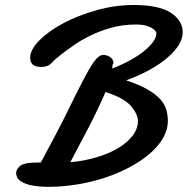

<svg xmlns="http://www.w3.org/2000/svg" viewBox="-20 -724 747 764"><path d="M169.4 19.5Q141.1 19.5 112.3 14.9Q83.5 10.3 64 -2Q44.4 -14.2 44.4 -36.6Q44.4 -38.6 44.7 -40.3Q44.9 -42 45.4 -44.4Q50.8 -55.2 58.3 -62.5Q65.9 -69.8 84.7 -73.7Q103.5 -77.6 142.6 -77.6Q172.9 -133.8 198.2 -181.9Q223.6 -230 243.7 -270.5Q263.7 -311 280 -344.2Q296.4 -377.4 310.1 -403.3Q337.4 -456.1 355.5 -480.5Q374 -505.4 391.1 -505.4Q407.2 -505.4 419.4 -496.1Q431.6 -486.8 431.6 -472.7Q427.7 -467.8 427.2 -462.6Q426.8 -457.5 426.8 -451.2Q512.7 -485.8 557.4 -524.2Q602.1 -562.5 602.1 -590.8Q602.1 -603 580.1 -614.7Q558.1 -626.5 522 -626.5Q468.3 -626.5 422.4 -613.5Q376.5 -600.6 338.9 -582Q301.3 -563.5 272.5 -543.2Q243.7 -522.9 224.1 -507.8Q200.2 -489.7 185.5 -473.6Q170.9 -457.5 143.6 -457.5Q100.1 -457.5 100.1 -494.6Q100.1 -525.9 136.2 -562.7Q172.4 -599.6 231.4 -631.3Q290 -662.6 364 -683.3Q438 -704.1 511.2 -704.1Q612.3 -704.1 659.7 -673.3Q707 -642.6 707 -594.7Q707 -547.4 647 -495.1Q617.7 -469.7 575.9 -446.5Q534.2 -423.3 481.9 -404.3Q533.7 -387.2 566.4 -368.4Q599.1 -349.6 617.2 -329.6Q635.7 -309.1 641.8 -287.4Q647.9 -265.6 647.9 -242.7Q647.9 -193.8 609.4 -146.7Q570.8 -99.6 500 -61Q429.7 -22.5 343.3 -1.5Q256.8 19.5 169.4 19.5ZM259.8 -78.6Q316.4 -83.5 365.5 -98.4Q414.6 -113.3 451.2 -135.3Q487.3 -157.2 508.1 -184.6Q528.8 -211.9 528.8 -242.2Q528.8 -269.5 501.5 -301.8Q474.1 -334 399.9 -357.9Q362.8 -273.9 329.3 -210.4Q295.9 -147 259.8 -78.6Z"/></svg>

Font: Damion
Style: Regular
Weight: 400
Designer: Vernon Adams
Foundry: Vernon Adams
Version: Version 1.100; ttfautohint (v1.8.4.7-5d5b)